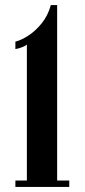

<svg xmlns="http://www.w3.org/2000/svg" viewBox="-20 -741 335 761"><path d="M41 0V-25.5H86.5V-564.5Q81 -559 66.5 -553.5Q52 -548 41 -546.5V-576Q64 -581.5 92.2 -599.8Q120.5 -618 145.2 -648.5Q170 -679 181.5 -721H206.5V-25.5H254.5V0Z"/></svg>

Font: Imbue 50pt
Style: Bold
Weight: 700
Designer: Tyler Finck
Foundry: Etcetera Type Company
Version: Version 1.102; ttfautohint (v1.8.3)